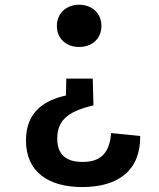

<svg xmlns="http://www.w3.org/2000/svg" viewBox="-20 -560 660 795"><path d="M307.5 -540.5C257 -540.5 215.5 -507 215.5 -452.5C215.5 -397.5 257 -365.5 307.5 -365.5C358.5 -365.5 400 -397.5 400 -452.5C400 -507 358.5 -540.5 307.5 -540.5ZM87.5 21.5C87.5 152.5 181.5 214.5 320.5 214.5C471 214.5 562.5 144.5 560.5 3L440 -9C434 76.5 394 110.5 322 110.5C256 110.5 217 82.5 217 13.5C217 -71 275 -101 367 -124L364 -234.5H254.5L253 -164.5C168.5 -146 87.5 -100.5 87.5 21.5Z"/></svg>

Font: Monaspace Krypton SemiBold
Style: Regular
Weight: 600
Designer: Riley Cran & the Lettermatic Team
Foundry: Lettermatic
Version: Version 1.200 (Monaspace Krypton)